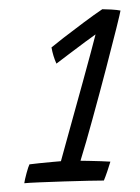

<svg xmlns="http://www.w3.org/2000/svg" viewBox="-20 -654 312 427"><path d="M159 -296.5Q165 -296.5 178.2 -296.2Q191.5 -296 205 -295.5Q218.5 -295 225.5 -294.5Q223.5 -287.5 218.8 -273.5Q214 -259.5 211 -252.5Q201.5 -252.5 176.8 -252Q152 -251.5 122.5 -250.5Q93 -249.5 68.2 -248.5Q43.5 -247.5 34 -246.5Q35 -254 39 -268.8Q43 -283.5 45.5 -288.5Q52.5 -289.5 67.2 -291Q82 -292.5 96 -293.8Q110 -295 115.5 -295.5Q117.5 -303 125.2 -330.8Q133 -358.5 143.2 -396Q153.5 -433.5 164 -471.2Q174.5 -509 182.2 -538.2Q190 -567.5 192.5 -577.5Q187.5 -574 169.5 -560.8Q151.5 -547.5 132.5 -533Q113.5 -518.5 105.5 -512.5Q98 -529 94.5 -548.5Q100.5 -553.5 121.2 -569.8Q142 -586 166.5 -604.2Q191 -622.5 207.5 -633.5Q214.5 -633.5 227.8 -632.8Q241 -632 248 -630.5Q247.5 -626.5 238.8 -591.2Q230 -556 216 -502.2Q202 -448.5 185.5 -388.5Q178.5 -363 171.8 -339.5Q165 -316 159 -296.5Z"/></svg>

Font: Grandstander ExtraLight
Style: Italic
Weight: 200
Italic angle: -15°
Designer: Tyler Finck
Foundry: Etcetera Type Co
Version: Version 1.200; ttfautohint (v1.8.3)